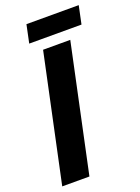

<svg xmlns="http://www.w3.org/2000/svg" viewBox="-153 -881 693 949"><g transform="rotate(-20 193.5 -407.0)"><path d="M4 0 146 -667H289L147 0ZM112 -814H387L367 -719H92Z"/></g></svg>

Font: Epunda Sans
Style: Bold Italic
Weight: 700
Italic angle: -12.0243°
Designer: Simon Atzbach
Foundry: typofactur
Version: Version 2.204; ttfautohint (v1.8.4.7-5d5b)